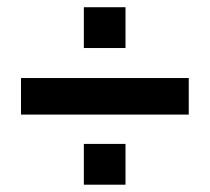

<svg xmlns="http://www.w3.org/2000/svg" viewBox="-20 -626 580 531"><path d="M38.1 -309.1V-410.2H502V-309.1ZM211.9 -115.2V-228H327.1V-115.2ZM211.9 -493.2V-606H327.1V-493.2Z"/></svg>

Font: Aspekta 550
Style: Regular
Weight: 550
Designer: Ivo Dolenc
Version: Version 2.000